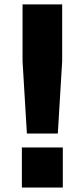

<svg xmlns="http://www.w3.org/2000/svg" viewBox="-20 -804 377 861"><path d="M78.1 37.1V-142.6H261.7V37.1ZM81.1 -529.3V-784.2H258.8V-529.3L239.3 -205.1H100.6Z"/></svg>

Font: GenEi M Gothic v2 Heavy
Style: Regular
Weight: 800
Version: Version 2.0